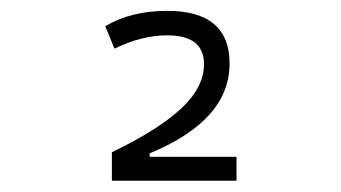

<svg xmlns="http://www.w3.org/2000/svg" viewBox="-20 -723 626 352"><path d="M185.1 -391.6V-443.8Q270 -484.9 312 -523.9Q354 -563 354 -605.5Q354 -658.2 286.6 -658.2Q239.7 -658.2 189.9 -633.8L172.9 -674.8Q219.7 -703.1 286.6 -703.1Q400.9 -703.1 400.9 -606.4Q400.9 -502.4 254.4 -441.9V-435.5H413.6V-391.6Z"/></svg>

Font: Cascadia Mono NF ExtraLight
Style: Regular
Weight: 200
Monospace: yes
Designer: Aaron Bell
Foundry: Saja Typeworks
Version: Version 2404.023; ttfautohint (v1.8.4)